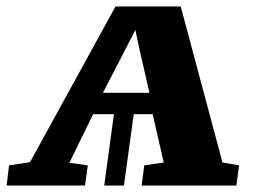

<svg xmlns="http://www.w3.org/2000/svg" viewBox="-34 -575 813 595"><path d="M-13.5 0 -6 -62.5 59 -72.5 324 -555H526L655.5 -71.5L707 -62.5L698.5 0H405L413 -62.5L473.5 -71.5L439 -221H380.5L350 0H289L319 -221H254.5L181 -70.5L238 -62.5L229.5 0ZM285 -287.5H429L398.5 -421L385.5 -482L354 -421Z"/></svg>

Font: Merriweather 20pt Black
Style: Italic
Weight: 900
Italic angle: -7.8°
Version: Version 2.101